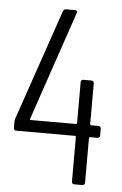

<svg xmlns="http://www.w3.org/2000/svg" viewBox="-51 -737 490 774"><g transform="rotate(5 193.5 -350.0)"><path d="M356 -243H326C324 -243 322 -245 322 -247V-413C322 -419 318 -423 312 -423H279C273 -423 269 -419 269 -413V-247C269 -245 267 -243 265 -243H82C79 -243 78 -246 79 -248L229 -689C231 -696 228 -700 221 -700H185C180 -700 175 -697 173 -692L19 -243C18 -239 17 -235 17 -231V-205C17 -199 21 -195 27 -195H265C267 -195 269 -193 269 -191V-10C269 -4 273 0 279 0H312C318 0 322 -4 322 -10V-191C322 -193 324 -195 326 -195H356C362 -195 366 -199 366 -205V-233C366 -239 362 -243 356 -243Z"/></g></svg>

Font: Barlow Condensed Light
Style: Regular
Weight: 300
Width: 3
Designer: Jeremy Tribby
Foundry: Tribby Type
Version: Version 1.422;hotconv 1.0.109;makeotfexe 2.5.65596